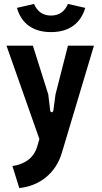

<svg xmlns="http://www.w3.org/2000/svg" viewBox="-20 -739 517 975"><path d="M43 104 78 216C183 205 265 139 295 34L457 -507H325L262 -260L251 -178C249 -166 236 -166 235 -178L225 -260L147 -507H13L180 -33L169 5C154 57 113 94 43 104ZM239 -576C333 -576 390 -622 413 -699L325 -719C309 -681 281 -660 239 -660C197 -660 169 -681 153 -719L66 -699C88 -622 145 -576 239 -576Z"/></svg>

Font: Finlandica SemiBold
Style: Regular
Weight: 600
Designer: Niklas Ekholm, Juho Hiilivirta, Jaakko Suomalainen
Foundry: Helsinki Type Studio
Version: Version 2.000;Glyphs 3.2 (3202)